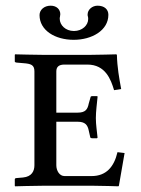

<svg xmlns="http://www.w3.org/2000/svg" viewBox="-20 -653 494 675"><path d="M361 -601C361 -620 347 -633 323 -633C304 -633 288 -619 288 -602C288 -600 288 -597 289 -595C290 -592 290 -589 290 -586C290 -564 269 -544 240 -544C210 -544 190 -565 190 -587C190 -589 190 -592 191 -595C191 -598 192 -601 192 -603C192 -619 180 -633 158 -633C135 -633 119 -618 119 -600C119 -546 174 -513 239 -513C303 -513 361 -546 361 -601ZM307 0C337 0 396 2 396 2L398 0L418 -115L393 -118C381 -66 353 -34 302 -34H207C189 -34 178 -53 178 -72V-225H253C279 -225 288 -214 292 -194L297 -172C297 -169 299 -167 304 -167H321L323 -169C321 -192 317 -213 317 -238C317 -262 321 -290 323 -312C323 -314 323 -315 321 -315H304C300 -315 298 -313 298 -310L292 -289C288 -269 281 -257 253 -257H178V-402C178 -419 188 -426 207 -426H287C351 -426 370 -373 381 -336L406 -340C399 -378 392 -417 391 -460L389 -462C389 -462 318 -460 288 -460H141C111 -460 33 -462 33 -462L32 -460V-437C32 -436 32 -434 38 -433L61 -431C89 -429 101 -425 101 -402V-72C101 -52 92 -32 61 -29L38 -27C33 -27 32 -24 32 -22V0L33 2C33 2 102 0 132 0Z"/></svg>

Font: Linux Libertine O C
Style: Regular
Weight: 400
Designer: Philipp H. Poll
Foundry: Philipp H. Poll
Version: Version 4.0.3